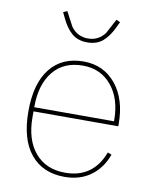

<svg xmlns="http://www.w3.org/2000/svg" viewBox="-84 -794 700 870"><g transform="rotate(10 266.5 -359.0)"><path d="M149 -697 137 -722 155 -730 190 -664Q219 -624 268 -624Q317 -624 346 -664L381 -730L399 -722L387 -697Q367 -654 339.5 -630Q312 -606 268 -606Q224 -606 196.5 -630Q169 -654 149 -697ZM272 12Q172 12 116 -56Q60 -124 60 -253Q60 -381 114.5 -449.5Q169 -518 268 -518Q360 -518 416.5 -449.5Q473 -381 473 -266V-256H83V-229Q83 -126 133 -66.5Q183 -7 272 -7Q400 -7 447 -131L465 -124Q442 -60 392.5 -24Q343 12 272 12ZM268 -499Q180 -499 131.5 -439.5Q83 -380 83 -277V-275H450V-279Q450 -379 400 -439Q350 -499 268 -499Z"/></g></svg>

Font: IBM Plex Sans Thin
Style: Regular
Weight: 100
Designer: Mike Abbink, Paul van der Laan, Pieter van Rosmalen
Foundry: Bold Monday
Version: Version 3.0